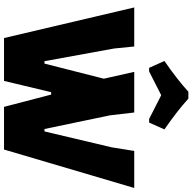

<svg xmlns="http://www.w3.org/2000/svg" viewBox="-21 -935 956 954"><g transform="rotate(90 457.0 -458.0)"><path d="M317 -721 283 -797Q373 -859 436 -916H470Q533 -859 623 -797L589 -721H571Q552 -731 512 -751Q472 -771 453 -781Q433 -771 394 -751Q355 -731 335 -721ZM914 -647 723 0H511L450 -234H438L382 0H169L17 -647H211L221 -547L284 -201H296L371 -496L337 -647H539L553 -527L621 -201H633L712 -535L730 -647Z"/></g></svg>

Font: Alegreya Sans Black
Style: Regular
Weight: 900
Designer: Juan Pablo del Peral
Foundry: Huerta Tipografica
Version: Version 2.007